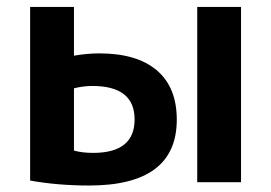

<svg xmlns="http://www.w3.org/2000/svg" viewBox="-20 -540 803 569"><path d="M69.3 -4.9V-519.5H199.2V-375Q238.3 -381.8 274.4 -381.8Q385.7 -381.8 444.8 -331.5Q503.9 -281.2 503.9 -185.5Q503.9 9.8 244.1 9.8Q151.4 9.8 69.3 -4.9ZM199.2 -93.8Q223.6 -86.9 255.9 -86.9Q378.9 -86.9 378.9 -186Q378.9 -285.2 253.9 -285.2Q226.6 -285.2 199.2 -278.3ZM564.5 0V-519.5H694.3V0Z"/></svg>

Font: GenEi M Gothic v2 Bold
Style: Regular
Weight: 700
Version: Version 2.0